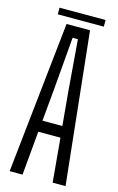

<svg xmlns="http://www.w3.org/2000/svg" viewBox="-131 -925 604 979"><g transform="rotate(15 170.5 -435.5)"><path d="M26 0 112 -800H236L321 0H253L232 -232H115L94 0ZM121 -292H226L210 -467L188 -740H160L137 -466ZM56 -836V-871H299V-836Z"/></g></svg>

Font: Big Shoulders Display
Style: Regular
Weight: 400
Designer: Patric King
Foundry: XO Type Co
Version: Version 1.000; ttfautohint (v1.8.2)